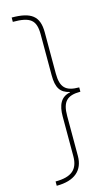

<svg xmlns="http://www.w3.org/2000/svg" viewBox="-150 -851 645 1119"><g transform="rotate(-15 172.5 -291.5)"><path d="M45 -799V-773C151 -773 183 -747 183 -660V-414C183 -339 204 -305 261 -292V-290C203 -279 183 -233 183 -165V74C183 155 141 190 45 190V216C153 216 209 167 209 80V-161C209 -247 239 -278 320 -278V-304C239 -304 209 -333 209 -418V-666C209 -764 162 -799 45 -799Z"/></g></svg>

Font: Noto Sans Sinhala Condensed Thin
Style: Regular
Weight: 100
Width: 3
Designer: Jelle Bosma - Monotype Design Team
Foundry: Monotype Imaging Inc.
Version: Version 2.006